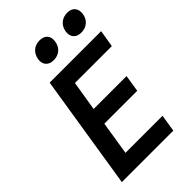

<svg xmlns="http://www.w3.org/2000/svg" viewBox="-277 -1054 1155 1155"><g transform="rotate(-45 300.0 -476.5)"><path d="M44 0 160 -730H598L580 -621H266L235 -431H515L498 -323H218L184 -109H499L482 0ZM508 -808Q475 -808 458 -827.5Q441 -847 446 -880Q452 -914 475 -933.5Q498 -953 532 -953Q565 -953 581.5 -933.5Q598 -914 593 -880Q588 -847 565 -827.5Q542 -808 508 -808ZM273 -808Q240 -808 223 -827.5Q206 -847 211 -880Q217 -914 240 -933.5Q263 -953 297 -953Q330 -953 347 -933.5Q364 -914 358 -880Q353 -847 330 -827.5Q307 -808 273 -808Z"/></g></svg>

Font: JetBrains Mono NL
Style: Bold Italic
Weight: 700
Italic angle: -9°
Designer: Philipp Nurullin, Konstantin Bulenkov
Foundry: JetBrains
Version: Version 2.304; ttfautohint (v1.8.4.7-5d5b)